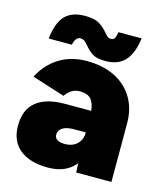

<svg xmlns="http://www.w3.org/2000/svg" viewBox="-109 -795 764 890"><g transform="rotate(15 273.0 -350.0)"><path d="M335 -44Q290 12 204 12Q116 12 68 -27.5Q20 -67 20 -141Q20 -218 67.5 -256Q115 -294 204 -294H330Q327 -330 310.5 -349Q294 -368 256 -368Q215 -368 188 -328L31 -378Q63 -441 119.5 -476.5Q176 -512 252 -512Q331 -512 388 -483Q445 -454 475.5 -402Q506 -350 506 -281V0H337ZM251 -114Q288 -114 310 -135Q332 -156 332 -191H275Q240 -191 221 -179Q202 -167 202 -145Q202 -130 215 -122Q228 -114 251 -114ZM234 -581Q223 -594 215 -600Q207 -606 195 -606Q173 -606 164 -567H53Q62 -645 94.5 -678.5Q127 -712 189 -712Q234 -712 257 -698.5Q280 -685 298 -663Q309 -650 315.5 -645Q322 -640 332 -640Q345 -640 350 -650Q355 -660 358 -679H469Q460 -607 427.5 -570.5Q395 -534 333 -534Q293 -534 272.5 -546.5Q252 -559 234 -581Z"/></g></svg>

Font: Oak Sans Black
Style: Regular
Weight: 900
Designer: Erik Kennedy, Walven
Foundry: Erik Kennedy, Walven
Version: Version 1.000